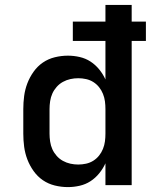

<svg xmlns="http://www.w3.org/2000/svg" viewBox="-20 -755 640 783"><path d="M257 8Q230 8 203.5 1.5Q177 -5 155 -20Q133 -35 117 -57.5Q101 -80 91.5 -105Q82 -130 78.5 -156.5Q75 -183 75 -210V-310Q75 -337 78.5 -363.5Q82 -390 91.5 -415Q101 -440 117 -462.5Q133 -485 155 -500Q177 -515 203.5 -521.5Q230 -528 257 -528Q281 -528 305 -522.5Q329 -517 349 -504Q369 -491 384.5 -472Q400 -453 410 -431V-588H277V-667H410V-735H517V-667H575V-588H517V0H410V-89Q400 -67 384.5 -48Q369 -29 349 -16Q329 -3 305 2.5Q281 8 257 8ZM299 -84Q315 -84 331 -87.5Q347 -91 360.5 -99.5Q374 -108 384 -120.5Q394 -133 400 -148Q406 -163 408 -178.5Q410 -194 410 -210V-310Q410 -326 408 -341.5Q406 -357 400 -372Q394 -387 384 -399.5Q374 -412 360.5 -420.5Q347 -429 331 -432.5Q315 -436 299 -436Q283 -436 267 -432.5Q251 -429 236.5 -421Q222 -413 211 -400.5Q200 -388 193.5 -373.5Q187 -359 184.5 -342.5Q182 -326 182 -310V-210Q182 -194 184.5 -177.5Q187 -161 193.5 -146.5Q200 -132 211 -119.5Q222 -107 236.5 -99Q251 -91 267 -87.5Q283 -84 299 -84Z"/></svg>

Font: Iosevka SS04 Semibold Extended
Style: Regular
Weight: 600
Width: 7
Monospace: yes
Designer: Belleve Invis
Foundry: Belleve Invis
Version: Version 19.0.0; ttfautohint (v1.8.4)